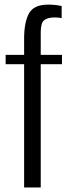

<svg xmlns="http://www.w3.org/2000/svg" viewBox="-20 -827 300 847"><path d="M86.4 0V-543.9H4.9V-585H86.4V-656.7Q86.4 -728.5 107.7 -767.6Q128.9 -806.6 192.4 -806.6Q226.1 -806.6 252 -800.3V-747.1Q240.2 -750 219.7 -750Q199.2 -750 183.6 -743.2Q168 -736.3 163.8 -719.7Q159.7 -703.1 159.7 -688.5V-585H253.4V-543.9H159.7V0Z"/></svg>

Font: Oswald-Light
Style: Light
Weight: 300
Designer: vernon adams
Foundry: vernon adams
Version: Version ; ttfautohint (v0.92.18-e454-dirty) -l 8 -r 50 -G 20